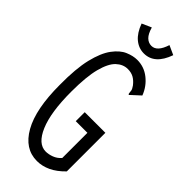

<svg xmlns="http://www.w3.org/2000/svg" viewBox="-256 -815 862 862"><g transform="rotate(45 175.0 -384.5)"><path d="M194 10Q116 10 70.5 -70.5Q25 -151 25 -304Q24 -407 39.5 -471Q55 -535 81 -570Q107 -605 136.5 -617.5Q166 -630 192 -630Q236 -630 270.5 -602.5Q305 -575 321 -533L284 -499L276 -491L272 -496Q271 -505 270 -513Q269 -521 259 -535Q245 -553 229 -562Q213 -571 191 -571Q161 -571 136.5 -548Q112 -525 97.5 -470Q83 -415 83 -319Q83 -189 113 -118.5Q143 -48 192 -48Q210 -48 230 -55.5Q250 -63 265 -80V-240H191V-297H322V-52Q291 -20 259 -5Q227 10 194 10ZM247 -779 291 -759Q260 -671 192 -671Q159 -671 132.5 -693Q106 -715 90 -759L135 -779Q144 -747 158.5 -733Q173 -719 192 -719Q228 -719 247 -779Z"/></g></svg>

Font: Inconsolata ExtraCondensed
Style: Regular
Weight: 400
Width: 2
Monospace: yes
Designer: Raph Levien, Cyreal, Brenton Simpson
Foundry: Raph Levien, Cyreal, Google
Version: Version 3.001; ttfautohint (v1.8.2.53-6de2)